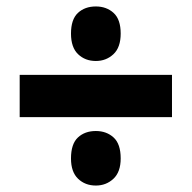

<svg xmlns="http://www.w3.org/2000/svg" viewBox="-20 -650 594 595"><path d="M277 -461Q244 -461 222 -482Q200 -503 200 -546Q200 -590 221.5 -610Q243 -630 277 -630Q310 -630 332 -610Q354 -590 354 -546Q354 -503 331.5 -482Q309 -461 277 -461ZM41 -287V-418H513V-287ZM277 -75Q244 -75 222 -96Q200 -117 200 -159Q200 -204 221.5 -224Q243 -244 277 -244Q310 -244 332 -224Q354 -204 354 -159Q354 -117 331.5 -96Q309 -75 277 -75Z"/></svg>

Font: Noto Sans SemiCondensed Black
Style: Regular
Weight: 900
Width: 4
Designer: Monotype Design Team
Foundry: Monotype Imaging Inc.
Version: Version 2.013; ttfautohint (v1.8.4.7-5d5b)